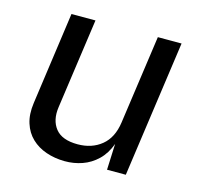

<svg xmlns="http://www.w3.org/2000/svg" viewBox="-83 -605 728 703"><g transform="rotate(15 281.0 -253.5)"><path d="M219.4 10Q181.3 9.7 148.8 -1.6Q116.3 -12.8 93.3 -34.8Q70.2 -56.8 59.8 -89.7Q49.3 -122.5 55.4 -166.1L104.5 -517H195.5L147.3 -175.4Q140 -125 164.9 -93.5Q189.9 -62 249.2 -62Q303 -62 339.6 -91.9Q376.1 -121.7 384.4 -180.7L431.9 -517H521.8L449 0H377.8L382 -98.8Q367.8 -60.1 342.6 -36Q317.5 -11.9 285.7 -0.8Q253.9 10.3 219.4 10Z"/></g></svg>

Font: Public Sans Thin
Style: Italic
Weight: 100
Italic angle: -8°
Designer: The Public Sans project authors (U.S. Web Design System). Libre Franklin designed by Pablo Impallari and Rodrigo Fuenzal
Version: Version 2.000